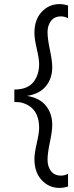

<svg xmlns="http://www.w3.org/2000/svg" viewBox="-20 -732 362 937"><path d="M270 185Q219 185 183.5 147Q148 109 148 44Q148 16 159.5 -33.5Q171 -83 171 -107Q171 -210 82 -232Q74 -234 50 -234V-295Q119 -295 148 -338Q171 -372 171 -420Q171 -444 159.5 -493.5Q148 -543 148 -571Q148 -636 183.5 -674Q219 -712 270 -712Q292 -712 312 -705V-643Q295 -652 278 -652Q245 -652 228.5 -629.5Q212 -607 212 -575Q212 -543 223.5 -489Q235 -435 235 -404Q235 -350 204.5 -312Q174 -274 112 -264Q174 -254 204.5 -215.5Q235 -177 235 -123Q235 -92 223.5 -38Q212 16 212 48Q212 80 228.5 102.5Q245 125 278 125Q296 125 312 116V178Q292 185 270 185Z"/></svg>

Font: Hind Jalandhar Light
Style: Regular
Weight: 300
Designer: Namrata Goyal
Foundry: Indian Type Foundry
Version: Version 0.702;PS 1.0;hotconv 1.0.81;makeotf.lib2.5.63406